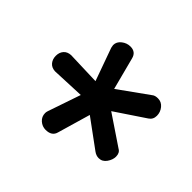

<svg xmlns="http://www.w3.org/2000/svg" viewBox="-98 -863 647 647"><g transform="rotate(-45 225.5 -539.0)"><path d="M286 -513 362 -407Q368 -400 368 -386Q368 -369 354.5 -358Q341 -347 324 -347Q306 -347 297 -361L226 -467L154 -360Q147 -347 129 -347Q114 -347 99 -357.5Q84 -368 84 -385Q84 -397 92 -408L166 -509L49 -543Q25 -549 25 -579Q25 -595 36 -607.5Q47 -620 64 -620Q69 -620 75 -618L192 -578L187 -696Q188 -713 199 -722Q210 -731 226 -731Q242 -731 252.5 -722Q263 -713 264 -696L260 -576L377 -618Q387 -620 388 -620Q404 -620 415 -606Q426 -592 426 -575Q426 -549 401 -543Z"/></g></svg>

Font: AkaAcidDosis
Style: SemiBold
Weight: 600
Designer: Edgar Tolentino, Pablo Impallari, Igino Marini, Cyberella
Foundry: Edgar Tolentino, Pablo Impallari, Igino Marini, Cyberella
Version: Version 1.007